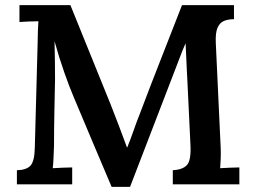

<svg xmlns="http://www.w3.org/2000/svg" viewBox="-20 -720 994 750"><path d="M416 10Q379 -78 341.5 -166Q304 -254 267 -343Q252 -378 231.5 -436Q211 -494 193 -559Q194 -518 194.5 -481.5Q195 -445 195 -411Q194 -357 192.5 -286Q191 -215 191 -151Q190 -126 189 -101.5Q188 -77 186 -63Q203 -64 225.5 -65Q248 -66 262 -66V0H46V-55Q84 -56 99.5 -73.5Q115 -91 116 -144L127 -551Q127 -575 128 -598.5Q129 -622 130 -637Q114 -637 91.5 -636Q69 -635 56 -634V-700H255L413 -310Q428 -272 446 -224.5Q464 -177 476 -144H477Q490 -176 502 -210.5Q514 -245 526 -275Q566 -381 607.5 -486.5Q649 -592 691 -700H894V-645Q871 -645 854.5 -638Q838 -631 829.5 -611Q821 -591 823 -551L842 -144Q843 -120 842 -98Q841 -76 840 -63Q857 -64 879.5 -65Q902 -66 915 -66V0H655V-55Q693 -57 710 -75Q727 -93 724 -153L712 -404Q711 -417 710 -442Q709 -467 707.5 -496.5Q706 -526 705 -551Q702 -544 699 -537Q696 -530 693 -523L488 10Z"/></svg>

Font: Lora SemiBold
Style: Regular
Weight: 600
Designer: Olga Karpushina, Alexei Vanyashin (Cyrillic)
Foundry: Cyreal
Version: Version 3.011; ttfautohint (v1.8.4.7-5d5b)